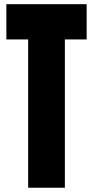

<svg xmlns="http://www.w3.org/2000/svg" viewBox="-20 -879 436 899"><path d="M283.7 0H111.8V-694.3H9.8V-859.4H385.7V-694.3H283.7Z"/></svg>

Font: Anton
Style: Regular
Weight: 400
Designer: Vernon Adams, Tural Alisoy
Foundry: Vernon Adams
Version: Version 2.300